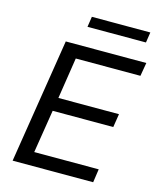

<svg xmlns="http://www.w3.org/2000/svg" viewBox="-127 -961 868 1050"><g transform="rotate(15 307.0 -436.0)"><path d="M46 0 158 -705H614L601 -629H235L199 -396H542L530 -320H187L148 -76H513L502 0ZM252 -813 261 -872H592L583 -813Z"/></g></svg>

Font: Mulish ExtraLight Medium
Style: Italic
Weight: 500
Italic angle: -9°
Version: Version 3.603